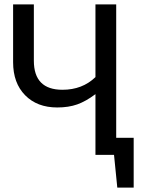

<svg xmlns="http://www.w3.org/2000/svg" viewBox="-20 -709 652 879"><path d="M592 -78V150H517L502 0H417V-278Q373 -245 333.5 -231Q294 -217 242 -217Q150 -217 95 -273Q40 -329 40 -424V-689H135V-431Q135 -298 266 -298Q357 -298 417 -356V-689H512V-78Z"/></svg>

Font: Fira GO
Style: Regular
Weight: 400
Designer: Carrois Corporate
Foundry: Carrois Corporate GbR
Version: Version 0.300